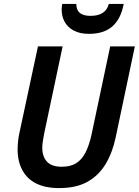

<svg xmlns="http://www.w3.org/2000/svg" viewBox="-20 -951 709 981"><path d="M282 10Q212 10 165 -13.5Q118 -37 94 -82Q70 -127 70 -187Q70 -204 72 -226Q74 -248 79 -271L174 -714H300L206 -270Q202 -250 199 -230.5Q196 -211 196 -197Q196 -150 220.5 -124.5Q245 -99 295 -99Q340 -99 369 -117Q398 -135 416.5 -171Q435 -207 447 -260L543 -714H669L571 -249Q555 -172 520 -113.5Q485 -55 427.5 -22.5Q370 10 282 10ZM435 -778Q388 -778 356.5 -795Q325 -812 310 -840Q295 -868 295 -902Q295 -911 296 -918Q297 -925 298 -931H370Q370 -911 377.5 -897.5Q385 -884 401.5 -877Q418 -870 443 -870Q481 -870 504.5 -885Q528 -900 536 -931H612Q598 -855 554.5 -816.5Q511 -778 435 -778Z"/></svg>

Font: Noto Sans Display SemiBold
Style: Italic
Weight: 600
Italic angle: -12°
Designer: Monotype Design Team
Foundry: Monotype Imaging Inc.
Version: Version 2.003